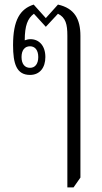

<svg xmlns="http://www.w3.org/2000/svg" viewBox="-20 -578 446 838"><path d="M274 240H301L331 197V-421C331 -495 305 -542 233 -558L180 -499L127 -558C68 -539 37 -491 37 -381C37 -300 52 -251 111 -251C154 -251 178 -283 178 -329C178 -379 150 -407 113 -407C104 -407 96 -405 88 -402C88 -467 101 -498 128 -518L180 -461L233 -518C267 -501 274 -472 274 -422ZM111 -282C88 -282 74 -299 74 -329C74 -359 88 -376 111 -376C133 -376 147 -359 147 -329C147 -299 133 -282 111 -282Z"/></svg>

Font: Noto Serif Thai ExtraCondensed Light
Style: Regular
Weight: 300
Width: 2
Designer: Monotype Design Team
Foundry: Monotype Imaging Inc.
Version: Version 2.002